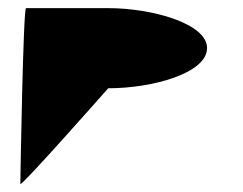

<svg xmlns="http://www.w3.org/2000/svg" viewBox="-20 -470 597 472"><path d="M30 -18C30 -8 246 -253 246 -253C355 -253 489 -290 489 -352C489 -412 354 -450 246 -450H44C37 -450 30 -29 30 -18Z"/></svg>

Font: Ampere
Style: SuCnd
Weight: 400
Version: Version 1